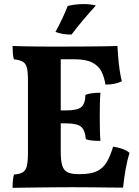

<svg xmlns="http://www.w3.org/2000/svg" viewBox="-20 -900 668 923"><path d="M40.4 -679Q60.8 -678 90.8 -677.5Q120.8 -677 154.2 -676.5Q187.6 -676 218.6 -676Q249.6 -676 272 -676V-170.4Q272 -128 279 -104.7Q286 -81.4 304.2 -72.2Q322.4 -63 355.2 -63L329.4 0Q302.6 0 261.3 0.3Q220 0.6 175.9 1.1Q131.8 1.6 95 2.1Q58.2 2.6 40.4 3Q40.4 -15.4 42 -32.4Q43.6 -49.4 47.2 -61Q74.2 -63 88.9 -71.3Q103.6 -79.6 109 -101.9Q114.4 -124.2 114.4 -167.4V-514.2Q114.4 -554.4 109 -575Q103.6 -595.6 88.9 -603.7Q74.2 -611.8 46.6 -615Q43 -627.2 41.7 -645.6Q40.4 -664 40.4 -679ZM523.8 -195Q549.6 -191.2 570.4 -183.5Q591.2 -175.8 602.6 -165Q591.6 -130 583.8 -85.5Q576 -41 571.6 2Q546 2 506 1.5Q466 1 419.7 0.5Q373.4 0 329.4 0L355.2 -63H367.8Q416.6 -63 446.1 -77.2Q475.6 -91.4 493 -120.6Q510.4 -149.8 523.8 -195ZM462.8 -454.2Q460.8 -429.4 460.2 -401.5Q459.6 -373.6 459.6 -340.4Q459.6 -304.8 460.2 -275.3Q460.8 -245.8 462.8 -222.6Q440.4 -222.6 423.9 -224.2Q407.4 -225.8 392.8 -230.6Q388.8 -276 368.7 -291.5Q348.6 -307 297.8 -307H234.8V-369.2H297.8Q351.6 -369.2 370.7 -385.2Q389.8 -401.2 390.8 -444.2Q406.2 -450 425.1 -452.1Q444 -454.2 462.8 -454.2ZM544.6 -679Q546 -654.8 548.4 -623.6Q550.8 -592.4 555.4 -561.8Q560 -531.2 565.6 -509Q550.4 -502 531.8 -497.7Q513.2 -493.4 487 -493.4Q481.6 -527.4 468.4 -554.9Q455.2 -582.4 424.6 -598.7Q394 -615 338.6 -615H237.2L266 -676Q342.2 -676 395.6 -676.5Q449 -677 484.7 -677.5Q520.4 -678 544.6 -679ZM323.8 -733.8Q300 -733.8 281.7 -737Q263.4 -740.2 246.6 -746.6Q263 -776.2 279 -809.9Q295 -843.6 305.6 -871.6Q324.2 -875.8 343.4 -878.1Q362.6 -880.4 381.2 -880.4Q415 -880.4 440.8 -873.6Q409 -838.6 380.4 -804.7Q351.8 -770.8 323.8 -733.8Z"/></svg>

Font: Vollkorn
Style: Regular
Weight: 400
Designer: Friedrich Althausen
Foundry: Friedrich Althausen
Version: Version 4.104